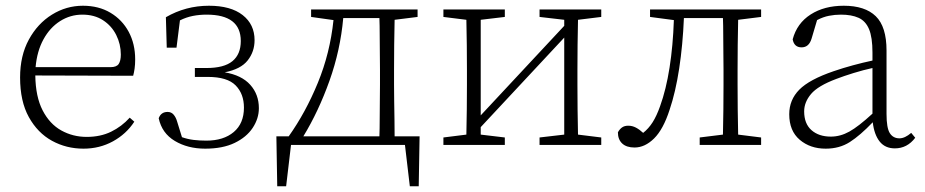

<svg xmlns="http://www.w3.org/2000/svg" viewBox="-20 -505 3223 669"><path d="M267 -454Q225 -454 189.5 -431.5Q154 -409 131.5 -368Q109 -327 104 -271H365Q386 -271 393.5 -282Q401 -293 401 -315Q401 -351 385 -383Q369 -415 339 -434.5Q309 -454 267 -454ZM271 13Q211 13 161 -14.5Q111 -42 80.5 -97Q50 -152 50 -235Q50 -311 80.5 -367Q111 -423 161 -454Q211 -485 269 -485Q324 -485 365 -460.5Q406 -436 428.5 -394Q451 -352 451 -298Q451 -280 449 -266Q447 -252 444 -241L103 -242Q104 -168 128.5 -120.5Q153 -73 193.5 -50.5Q234 -28 282 -28Q330 -28 367 -46Q404 -64 432 -95L448 -81Q420 -38 373.5 -12.5Q327 13 271 13Z M882 -128Q882 -92 860.5 -59.5Q839 -27 797.5 -7Q756 13 695 13Q634 13 589 -14Q544 -41 533 -93Q541 -115 564 -115Q577 -115 585 -105.5Q593 -96 597 -82L614 -27Q634 -20 654.5 -17.5Q675 -15 699 -15Q759 -15 794.5 -45Q830 -75 830 -130Q830 -178 801 -207.5Q772 -237 704 -237H659V-268H699Q761 -268 790 -292Q819 -316 819 -362Q819 -454 700 -454Q675 -454 652 -449.5Q629 -445 607 -434L595 -339H561L558 -445Q627 -485 708 -485Q784 -485 825.5 -452.5Q867 -420 867 -365Q867 -325 843 -294.5Q819 -264 763 -253Q822 -243 852 -209.5Q882 -176 882 -128Z M1304 -262Q1304 -288 1303.5 -320Q1303 -352 1303 -384.5Q1303 -417 1302 -442H1176Q1166 -330 1128 -223.5Q1090 -117 1037 -30H1302Q1303 -56 1303 -88Q1303 -120 1303.5 -152.5Q1304 -185 1304 -210ZM986 -30Q1045 -113 1087.5 -216.5Q1130 -320 1142 -435L1064 -446V-472H1435V-446L1355 -436Q1354 -398 1353.5 -348.5Q1353 -299 1353 -262V-210Q1353 -185 1353.5 -152.5Q1354 -120 1354.5 -88Q1355 -56 1355 -30H1442L1439 144H1408L1391 0H994L977 144H946L943 -30Z M1860 -446V-472H2075V-446L1994 -436Q1993 -398 1992.5 -348.5Q1992 -299 1992 -262V-210Q1992 -173 1992.5 -123.5Q1993 -74 1994 -36L2075 -26V0H1860V-26L1946 -36V-374L1655 -62V-36L1739 -26V0H1525V-26L1605 -36Q1606 -74 1606.5 -123.5Q1607 -173 1607 -210V-262Q1607 -299 1606.5 -348.5Q1606 -398 1605 -436L1525 -446V-472H1739V-446L1655 -436V-103L1946 -415V-436Z M2191 9Q2163 9 2148 -5Q2133 -19 2133 -44Q2139 -55 2147.5 -61Q2156 -67 2169 -67Q2183 -67 2195.5 -60.5Q2208 -54 2221 -42Q2240 -57 2254 -79Q2268 -101 2280 -135Q2301 -193 2313 -269.5Q2325 -346 2328 -435L2245 -446V-472H2632V-446L2552 -436Q2551 -398 2550.5 -348.5Q2550 -299 2550 -262V-210Q2550 -173 2550.5 -123.5Q2551 -74 2552 -36L2632 -26V0H2418V-26L2499 -36Q2500 -74 2500.5 -123.5Q2501 -173 2501 -210V-262Q2501 -288 2500.5 -320Q2500 -352 2500 -384.5Q2500 -417 2499 -442H2363Q2359 -348 2346.5 -266Q2334 -184 2313 -122Q2291 -54 2259 -22.5Q2227 9 2191 9Z M3098 12Q3064 12 3045 -12Q3026 -36 3021 -79Q2977 -33 2941 -10Q2905 13 2857 13Q2803 13 2766.5 -18Q2730 -49 2730 -107Q2730 -157 2765 -192.5Q2800 -228 2885 -257Q2917 -268 2952 -277.5Q2987 -287 3020 -294V-322Q3020 -375 3008 -403.5Q2996 -432 2971.5 -443Q2947 -454 2910 -454Q2889 -454 2868.5 -450Q2848 -446 2827 -435L2808 -371Q2799 -340 2773 -340Q2747 -340 2742 -368Q2757 -424 2804.5 -454.5Q2852 -485 2920 -485Q2994 -485 3031.5 -448.5Q3069 -412 3069 -329V-108Q3069 -59 3080.5 -41Q3092 -23 3114 -23Q3133 -23 3155 -42L3169 -25Q3141 12 3098 12ZM2782 -117Q2782 -74 2807.5 -51.5Q2833 -29 2875 -29Q2908 -29 2939.5 -46.5Q2971 -64 3020 -109V-268Q2988 -261 2954 -250.5Q2920 -240 2894 -230Q2830 -206 2806 -177.5Q2782 -149 2782 -117Z"/></svg>

Font: Source Serif Pro Light
Style: Regular
Weight: 300
Designer: Frank Grießhammer
Foundry: Adobe Systems Incorporated
Version: Version 3.001;hotconv 1.0.111;makeotfexe 2.5.65597